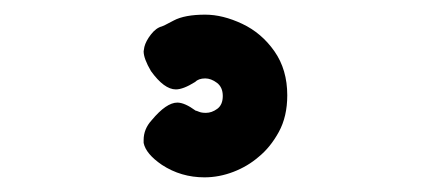

<svg xmlns="http://www.w3.org/2000/svg" viewBox="-20 -50 599 262"><path d="M372 80Q372 109 360.5 130Q349 151 333 164Q318 177 298.5 184.5Q279 192 259 192Q227 192 201 175Q179 160 176 145V141Q176 126 187 114Q207 90 222 90Q232 90 247 101Q248 101 251.5 102.5Q255 104 261 104Q269 104 276.5 98.5Q284 93 284 81Q284 69 276 63Q268 57 260 57Q251 57 246 62Q230 72 220 72Q204 72 186 47Q176 30 176 20L177 14Q179 6 186 -3Q193 -12 201 -14Q202 -14 217 -22Q232 -30 260 -30Q284 -30 310.5 -17.5Q337 -5 354.5 20Q372 45 372 80Z"/></svg>

Font: Fredoka One
Style: Regular
Weight: 400
Designer: Milena B. Brandão, Ben Nathan
Version: Version 2.000; ttfautohint (v1.5.33-1714) -l 8 -r 50 -G 200 